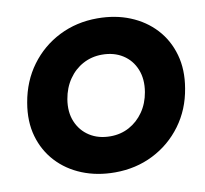

<svg xmlns="http://www.w3.org/2000/svg" viewBox="-80 -799 960 898"><g transform="rotate(-10 400.0 -350.0)"><path d="M396 12Q311 12 240.5 -16.5Q170 -45 121.5 -97.5Q73 -150 52.5 -221.5Q32 -293 47 -380Q64 -480 119 -554.5Q174 -629 256.5 -670.5Q339 -712 438 -712Q523 -712 593 -683.5Q663 -655 711.5 -602.5Q760 -550 780.5 -477.5Q801 -405 786 -318Q770 -220 715 -145.5Q660 -71 577.5 -29.5Q495 12 396 12ZM404 -158Q453 -158 493.5 -180Q534 -202 561.5 -241.5Q589 -281 598 -334Q608 -394 589 -441Q570 -488 528.5 -514.5Q487 -541 430 -541Q381 -541 340 -519Q299 -497 271.5 -457Q244 -417 235 -364Q225 -304 244.5 -257.5Q264 -211 305.5 -184.5Q347 -158 404 -158Z"/></g></svg>

Font: Figtree Light Black
Style: Italic
Weight: 900
Italic angle: -9.5°
Version: Version 2.000